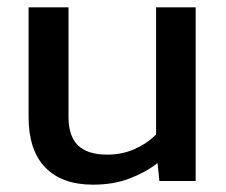

<svg xmlns="http://www.w3.org/2000/svg" viewBox="-20 -494 618 524"><path d="M234 10Q149 10 103.5 -37Q58 -84 58 -175V-474H167V-175Q167 -122 193 -97Q219 -72 273 -72Q313 -72 347 -87Q381 -102 406 -127V-474H514V0H415L410 -49Q378 -24 334 -7Q290 10 234 10Z"/></svg>

Font: Kanit
Style: Regular
Weight: 400
Designer: Katatrad Team
Foundry: CadsonDemak
Version: Version 2.000; ttfautohint (v1.8.3)